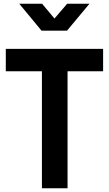

<svg xmlns="http://www.w3.org/2000/svg" viewBox="-20 -1006 582 1026"><path d="M204 0H341V-625H531V-745H11V-625H204ZM202 -842H338L458 -986H339L271 -907L205 -986H83Z"/></svg>

Font: Plus Jakarta Sans
Style: Bold
Weight: 700
Designer: Gumpita Rahayu
Foundry: Tokotype
Version: Version 2.004; ttfautohint (v1.8.3)